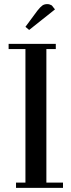

<svg xmlns="http://www.w3.org/2000/svg" viewBox="-20 -916 347 936"><path d="M22 -676.8V-702.1H252V-676.8H206.1V-25.9H287.1V0H58.1V-25.9H104V-676.8ZM104 -785.2 162.1 -863.8Q177.2 -882.8 186.8 -889.4Q196.3 -896 210.9 -896Q216.3 -896 221.9 -894.3Q227.5 -892.6 230.5 -890.6L232.9 -889.2L248 -870.1L122.1 -770Z"/></svg>

Font: Dehuti Alt
Style: Bold
Weight: 700
Version: Version 1.2